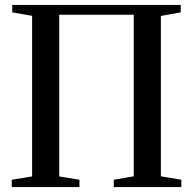

<svg xmlns="http://www.w3.org/2000/svg" viewBox="-20 -763 787 783"><path d="M30 -743H717V-712.5L636 -698V-44L719.5 -30V0H444V-30L525.5 -44V-703H221.5V-43.5L304 -30V0H28V-30L111 -43.5V-698.5L30 -712.5Z"/></svg>

Font: Merriweather 96pt
Style: Regular
Weight: 400
Version: Version 2.100